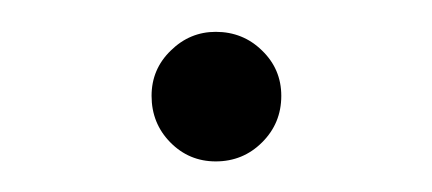

<svg xmlns="http://www.w3.org/2000/svg" viewBox="-20 -371 277 123"><path d="M77.1 -309.6Q77.1 -326.7 89.4 -338.6Q101.6 -350.6 118.2 -350.6Q135.7 -350.6 147.9 -338.6Q160.2 -326.7 160.2 -309.6Q160.2 -292 147.9 -279.8Q135.7 -267.6 118.2 -267.6Q101.1 -267.6 89.1 -279.8Q77.1 -292 77.1 -309.6Z"/></svg>

Font: Pretendard Std ExtraLight
Style: Regular
Weight: 200
Designer: Base glyphs from Inter by Rasmus Andersson; Hangeul glyphs from Noto Sans CJK(Source Han Sans) by Jang Soo-young and Kan
Foundry: Kil Hyung-jin
Version: Version 1.309